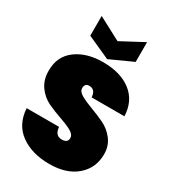

<svg xmlns="http://www.w3.org/2000/svg" viewBox="-229 -1086 1083 1212"><g transform="rotate(30 312.5 -480.5)"><path d="M597 -219Q597 -119 524.5 -56Q452 7 327 7Q200 7 117.5 -52.5Q35 -112 28 -227H264Q269 -166 318 -166Q361 -166 361 -201Q361 -227 326.5 -245.5Q292 -264 243 -280.5Q194 -297 145 -320Q96 -343 62.5 -390Q29 -437 30 -504Q30 -607 106.5 -663.5Q183 -720 301 -720Q431 -720 507.5 -660Q584 -600 588 -491H349Q346 -547 300 -547Q268 -547 268 -511Q268 -487 302 -468Q336 -449 384 -431.5Q432 -414 480.5 -391Q529 -368 563 -324Q597 -280 597 -219ZM313 -880 478 -968V-824L313 -749L147 -824V-968Z"/></g></svg>

Font: Poppins Black
Style: Regular
Weight: 900
Designer: Ninad Kale (Devanagari), Jonny Pinhorn (Latin)
Foundry: Indian Type Foundry
Version: Version 3.200;PS 1.000;hotconv 16.6.54;makeotf.lib2.5.65590